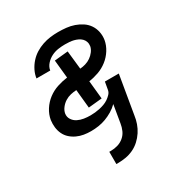

<svg xmlns="http://www.w3.org/2000/svg" viewBox="-175 -655 950 1005"><g transform="rotate(-30 300.0 -152.5)"><path d="M238 223V149H249Q269 149 289.5 143Q310 137 326.5 123Q343 109 351.5 89.5Q360 70 363 50L381 -57Q364 -40 343 -27.5Q322 -15 300.5 -7Q279 1 256 4.5Q233 8 210 8Q188 8 167 4.5Q146 1 126.5 -8Q107 -17 91.5 -31Q76 -45 67 -64Q58 -83 55.5 -104.5Q53 -126 56 -148Q61 -179 79 -207Q97 -235 123 -254.5Q149 -274 179.5 -284Q210 -294 241 -298L230 -407L312 -415L324 -304Q340 -305 357 -310Q374 -315 388.5 -325Q403 -335 414 -349.5Q425 -364 428 -380Q430 -394 426 -406Q422 -418 413.5 -426.5Q405 -435 393.5 -440.5Q382 -446 370 -449Q358 -452 344.5 -453Q331 -454 318 -454Q298 -454 277 -451Q256 -448 236.5 -438.5Q217 -429 201.5 -412Q186 -395 183 -374H100Q103 -397 114 -419.5Q125 -442 142 -461Q159 -480 180 -493Q201 -506 224.5 -514Q248 -522 271.5 -525Q295 -528 318 -528Q343 -528 367.5 -525.5Q392 -523 415 -515Q438 -507 457.5 -494Q477 -481 490 -462Q503 -443 508 -419Q513 -395 509 -370Q504 -341 487 -314Q470 -287 445 -267.5Q420 -248 390.5 -237.5Q361 -227 332 -223L343 -113L261 -105L250 -217Q232 -216 214.5 -212Q197 -208 181 -198Q165 -188 153 -172.5Q141 -157 138 -140Q135 -120 145.5 -104Q156 -88 173 -79.5Q190 -71 209.5 -68Q229 -65 249 -65Q263 -65 277 -66.5Q291 -68 305 -71Q319 -74 333 -79Q347 -84 359 -92Q371 -100 381.5 -111Q392 -122 394 -136L402 -181H486L447 50Q444 73 436 96Q428 119 414.5 139.5Q401 160 382.5 177Q364 194 341.5 204.5Q319 215 295.5 219Q272 223 249 223Z"/></g></svg>

Font: Iosevka Aile
Style: Italic
Weight: 400
Italic angle: -9°
Designer: Belleve Invis
Foundry: Belleve Invis
Version: Version 28.0.1; ttfautohint (v1.8.4)